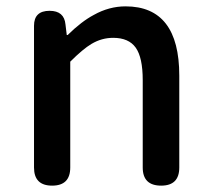

<svg xmlns="http://www.w3.org/2000/svg" viewBox="-20 -584 664 604"><path d="M144 0Q87 0 87 -57V-275V-503Q87 -550 136 -550Q182 -550 186 -507L190 -474H193Q237 -517 275 -537Q323 -564 375 -564Q544 -564 544 -346V-57Q544 0 487 0Q429 0 429 -57V-332Q429 -403 407 -434Q385 -465 336 -465Q300 -465 268 -446Q241 -430 201 -390V-57Q201 0 144 0Z"/></svg>

Font: GenSenRounded JP M
Style: Regular
Weight: 500
Version: Version 1.501;PS 1;hotconv 16.6.51;makeotf.lib2.5.65220